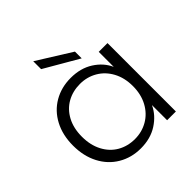

<svg xmlns="http://www.w3.org/2000/svg" viewBox="-204 -923 1084 1084"><g transform="rotate(-45 337.5 -381.0)"><path d="M309 -554Q387 -554 443.5 -518Q500 -482 525 -426V-546H595V0H525V-121Q499 -65 442.5 -28.5Q386 8 308 8Q234 8 174.5 -27Q115 -62 81.5 -126Q48 -190 48 -274Q48 -358 81.5 -421.5Q115 -485 174.5 -519.5Q234 -554 309 -554ZM322 -493Q264 -493 218 -467Q172 -441 145.5 -391.5Q119 -342 119 -274Q119 -207 145.5 -156.5Q172 -106 218 -79.5Q264 -53 322 -53Q378 -53 424.5 -80Q471 -107 498 -157Q525 -207 525 -273Q525 -339 498 -389Q471 -439 424.5 -466Q378 -493 322 -493ZM431 -642V-588L226 -707V-770Z"/></g></svg>

Font: Poppins-Tabular Light
Style: Regular
Weight: 300
Designer: Ninad Kale (Devanagari), Jonny Pinhorn (Latin)
Foundry: Indian Type Foundry
Version: Version 4.004